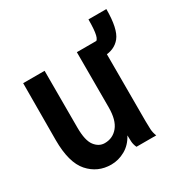

<svg xmlns="http://www.w3.org/2000/svg" viewBox="-137 -673 773 799"><g transform="rotate(-30 250.0 -273.5)"><path d="M174 12Q109 12 66.5 -36Q24 -84 24 -192L25 -465H128V-192Q128 -130 147.5 -104.5Q167 -79 195 -79Q234 -79 258.5 -109Q283 -139 283 -200V-465H387V-74Q387 -52 388 -34.5Q389 -17 396 0H301Q294 -15 293 -30Q292 -45 292 -60Q273 -24 241 -6Q209 12 174 12ZM479 -559Q479 -464 451 -429Q423 -394 370 -394V-463Q382 -463 387.5 -486Q393 -509 393 -559Z"/></g></svg>

Font: Ligconsolata
Style: Bold
Weight: 700
Monospace: yes
Designer: Raph Levien, Cyreal, Brenton Simpson
Foundry: Raph Levien, Cyreal, Google
Version: Version 3.001; ttfautohint (v1.8.2.53-6de2)